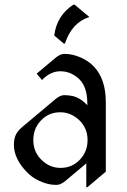

<svg xmlns="http://www.w3.org/2000/svg" viewBox="-20 -776 538 816"><path d="M351.6 19.5H346.7V-81.5L258.8 -7.8Q237.8 9.8 221.2 9.8Q200.7 9.8 186.5 6.3Q129.9 -7.3 93.8 -44.9Q39.1 -101.6 39.1 -160.2Q39.1 -186.5 47.9 -204.6Q55.2 -219.7 75.2 -236.8L214.8 -354Q235.8 -371.6 252.4 -371.6Q270.5 -371.6 287.1 -368.2Q320.8 -361.3 351.1 -328.6V-336.4Q351.1 -405.8 317.4 -439Q282.2 -473.1 236.3 -473.1Q194.3 -473.1 158.7 -436L135.7 -462.9L214.8 -529.3Q235.8 -546.9 252.4 -546.9Q272.9 -546.9 287.1 -543.5Q344.2 -529.8 379.9 -492.2Q429.7 -439 429.7 -341.8V-46.4ZM155.8 -97.2Q190.4 -62.5 237.3 -62.5Q286.1 -62.5 318.8 -96.7Q352.1 -130.9 352.1 -180.7Q352.1 -230.5 317.9 -264.2Q282.2 -298.8 236.3 -298.8Q187 -298.8 154.8 -264.6Q121.6 -230.5 121.6 -180.7Q121.6 -130.9 155.8 -97.2ZM292 -756.3H296.9L359.9 -703.6Q286.1 -681.2 255.9 -590.8H251L210.4 -625Q221.2 -710 292 -756.3Z"/></svg>

Font: Gothica
Style: Book
Weight: 400
Designer: Wojciech Kalinowski "wmk69" (wmk69@o2.pl)
Foundry: Wojciech Kalinowski "wmk69" (wmk69@o2.pl)
Version: Version 2.1.0; 2021-05-14